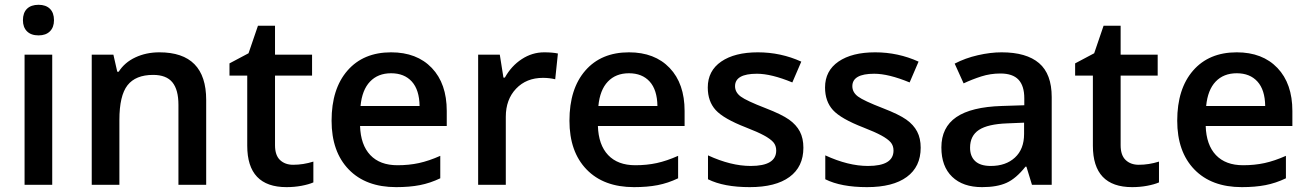

<svg xmlns="http://www.w3.org/2000/svg" viewBox="-20 -767 5433 797"><path d="M196.8 0H82V-540H196.8ZM75.2 -683.1Q75.2 -713.9 92 -730.5Q108.9 -747.1 140.1 -747.1Q170.4 -747.1 187.3 -730.5Q204.1 -713.9 204.1 -683.1Q204.1 -653.8 187.3 -637Q170.4 -620.1 140.1 -620.1Q108.9 -620.1 92 -637Q75.2 -653.8 75.2 -683.1Z M835.9 0H720.7V-332Q720.7 -394.5 695.6 -425.3Q670.4 -456.1 615.7 -456.1Q543 -456.1 509.3 -413.1Q475.6 -370.1 475.6 -269V0H360.8V-540H450.7L466.8 -469.2H472.7Q497.1 -507.8 542 -528.8Q586.9 -549.8 641.6 -549.8Q835.9 -549.8 835.9 -352.1Z M1196.8 -83Q1238.8 -83 1280.8 -96.2V-9.8Q1261.7 -1.5 1231.7 4.2Q1201.7 9.8 1169.4 9.8Q1006.3 9.8 1006.3 -162.1V-453.1H932.6V-503.9L1011.7 -545.9L1050.8 -660.2H1121.6V-540H1275.4V-453.1H1121.6V-164.1Q1121.6 -122.6 1142.3 -102.8Q1163.1 -83 1196.8 -83Z M1624.5 9.8Q1498.5 9.8 1427.5 -63.7Q1356.4 -137.2 1356.4 -266.1Q1356.4 -398.4 1422.4 -474.1Q1488.3 -549.8 1603.5 -549.8Q1710.4 -549.8 1772.5 -484.9Q1834.5 -419.9 1834.5 -306.2V-244.1H1474.6Q1477.1 -165.5 1517.1 -123.3Q1557.1 -81.1 1629.9 -81.1Q1677.7 -81.1 1719 -90.1Q1760.3 -99.1 1807.6 -120.1V-26.9Q1765.6 -6.8 1722.7 1.5Q1679.7 9.8 1624.5 9.8ZM1603.5 -462.9Q1548.8 -462.9 1515.9 -428.2Q1482.9 -393.6 1476.6 -327.1H1721.7Q1720.7 -394 1689.5 -428.5Q1658.2 -462.9 1603.5 -462.9Z M2238.8 -549.8Q2273.4 -549.8 2295.9 -544.9L2284.7 -438Q2260.3 -443.8 2233.9 -443.8Q2165 -443.8 2122.3 -398.9Q2079.6 -354 2079.6 -282.2V0H1964.8V-540H2054.7L2069.8 -444.8H2075.7Q2102.5 -493.2 2145.8 -521.5Q2189 -549.8 2238.8 -549.8Z M2611.8 9.8Q2485.8 9.8 2414.8 -63.7Q2343.8 -137.2 2343.8 -266.1Q2343.8 -398.4 2409.7 -474.1Q2475.6 -549.8 2590.8 -549.8Q2697.8 -549.8 2759.8 -484.9Q2821.8 -419.9 2821.8 -306.2V-244.1H2461.9Q2464.4 -165.5 2504.4 -123.3Q2544.4 -81.1 2617.2 -81.1Q2665 -81.1 2706.3 -90.1Q2747.6 -99.1 2794.9 -120.1V-26.9Q2752.9 -6.8 2710 1.5Q2667 9.8 2611.8 9.8ZM2590.8 -462.9Q2536.1 -462.9 2503.2 -428.2Q2470.2 -393.6 2463.9 -327.1H2709Q2708 -394 2676.8 -428.5Q2645.5 -462.9 2590.8 -462.9Z M3314.9 -153.8Q3314.9 -74.7 3257.3 -32.5Q3199.7 9.8 3092.3 9.8Q2984.4 9.8 2918.9 -22.9V-122.1Q3014.2 -78.1 3096.2 -78.1Q3202.1 -78.1 3202.1 -142.1Q3202.1 -162.6 3190.4 -176.3Q3178.7 -189.9 3151.9 -204.6Q3125 -219.2 3077.1 -237.8Q2983.9 -273.9 2950.9 -310.1Q2918 -346.2 2918 -403.8Q2918 -473.1 2973.9 -511.5Q3029.8 -549.8 3126 -549.8Q3221.2 -549.8 3306.2 -511.2L3269 -424.8Q3181.6 -460.9 3122.1 -460.9Q3031.2 -460.9 3031.2 -409.2Q3031.2 -383.8 3054.9 -366.2Q3078.6 -348.6 3158.2 -317.9Q3225.1 -292 3255.4 -270.5Q3285.6 -249 3300.3 -220.9Q3314.9 -192.9 3314.9 -153.8Z M3801.8 -153.8Q3801.8 -74.7 3744.1 -32.5Q3686.5 9.8 3579.1 9.8Q3471.2 9.8 3405.8 -22.9V-122.1Q3501 -78.1 3583 -78.1Q3689 -78.1 3689 -142.1Q3689 -162.6 3677.2 -176.3Q3665.5 -189.9 3638.7 -204.6Q3611.8 -219.2 3564 -237.8Q3470.7 -273.9 3437.7 -310.1Q3404.8 -346.2 3404.8 -403.8Q3404.8 -473.1 3460.7 -511.5Q3516.6 -549.8 3612.8 -549.8Q3708 -549.8 3793 -511.2L3755.9 -424.8Q3668.5 -460.9 3608.9 -460.9Q3518.1 -460.9 3518.1 -409.2Q3518.1 -383.8 3541.7 -366.2Q3565.4 -348.6 3645 -317.9Q3711.9 -292 3742.2 -270.5Q3772.5 -249 3787.1 -220.9Q3801.8 -192.9 3801.8 -153.8Z M4263.7 0 4240.7 -75.2H4236.8Q4197.8 -25.9 4158.2 -8.1Q4118.7 9.8 4056.6 9.8Q3977.1 9.8 3932.4 -33.2Q3887.7 -76.2 3887.7 -154.8Q3887.7 -238.3 3949.7 -280.8Q4011.7 -323.2 4138.7 -327.1L4231.9 -330.1V-358.9Q4231.9 -410.6 4207.8 -436.3Q4183.6 -461.9 4132.8 -461.9Q4091.3 -461.9 4053.2 -449.7Q4015.1 -437.5 3980 -420.9L3942.9 -502.9Q3986.8 -525.9 4039.1 -537.8Q4091.3 -549.8 4137.7 -549.8Q4240.7 -549.8 4293.2 -504.9Q4345.7 -460 4345.7 -363.8V0ZM4092.8 -78.1Q4155.3 -78.1 4193.1 -113Q4231 -147.9 4231 -210.9V-257.8L4161.6 -254.9Q4080.6 -252 4043.7 -227.8Q4006.8 -203.6 4006.8 -153.8Q4006.8 -117.7 4028.3 -97.9Q4049.8 -78.1 4092.8 -78.1Z M4707 -83Q4749 -83 4791 -96.2V-9.8Q4772 -1.5 4741.9 4.2Q4711.9 9.8 4679.7 9.8Q4516.6 9.8 4516.6 -162.1V-453.1H4442.9V-503.9L4522 -545.9L4561 -660.2H4631.8V-540H4785.6V-453.1H4631.8V-164.1Q4631.8 -122.6 4652.6 -102.8Q4673.3 -83 4707 -83Z M5134.8 9.8Q5008.8 9.8 4937.7 -63.7Q4866.7 -137.2 4866.7 -266.1Q4866.7 -398.4 4932.6 -474.1Q4998.5 -549.8 5113.8 -549.8Q5220.7 -549.8 5282.7 -484.9Q5344.7 -419.9 5344.7 -306.2V-244.1H4984.9Q4987.3 -165.5 5027.3 -123.3Q5067.4 -81.1 5140.1 -81.1Q5188 -81.1 5229.2 -90.1Q5270.5 -99.1 5317.9 -120.1V-26.9Q5275.9 -6.8 5232.9 1.5Q5189.9 9.8 5134.8 9.8ZM5113.8 -462.9Q5059.1 -462.9 5026.1 -428.2Q4993.2 -393.6 4986.8 -327.1H5231.9Q5231 -394 5199.7 -428.5Q5168.5 -462.9 5113.8 -462.9Z"/></svg>

Font: TypoPRO Open Sans
Style: Regular
Weight: 600
Foundry: Ascender Corporation
Version: Version 1.10